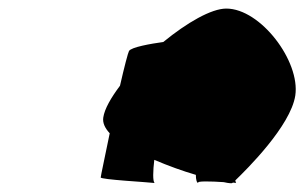

<svg xmlns="http://www.w3.org/2000/svg" viewBox="-20 -735 710 448"><path d="M221 -461C219 -448 225 -436 236 -424C225 -370 215 -324 215 -321C214 -316 325 -310 341 -308C336 -311 337 -337 340 -362C373 -348 406 -336 437 -327C437 -316 439 -308 443 -308C436 -313 473 -312 502 -310C515 -307 522 -307 522 -308C522 -308 523 -308 523 -309C527 -309 529 -308 531 -308C530 -309 530 -311 529 -314C556 -340 658 -441 669 -512C681 -592 588 -715 508 -715C473 -715 416 -682 361 -637C332 -633 286 -625 281 -616C279 -613 270 -579 260 -535C239 -507 224 -481 221 -461Z"/></svg>

Font: Ampere
Style: Ita
Weight: 400
Version: Version 1